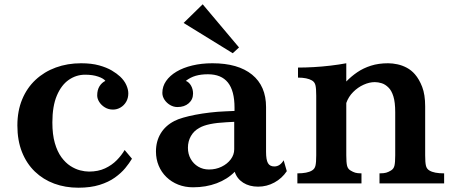

<svg xmlns="http://www.w3.org/2000/svg" viewBox="-20 -855 2110 895"><path d="M357.9 -560.1Q406.7 -560.1 441.9 -550.3Q477.1 -540.5 501 -526.4Q524.9 -512.2 540 -498Q559.6 -479.5 568.8 -458.7Q578.1 -438 578.1 -419.9Q578.1 -397.5 568.1 -380.4Q558.1 -363.3 541.7 -353.8Q525.4 -344.2 506.8 -344.2Q485.4 -344.2 468.8 -354.5Q452.1 -364.7 442.6 -379.9Q433.1 -395 433.1 -410.2Q433.1 -435.5 443.6 -452.6Q454.1 -469.7 471.2 -478Q462.9 -489.3 437.5 -498Q412.1 -506.8 377 -506.8Q335.4 -506.8 300.8 -482.9Q266.1 -459 245.1 -409.7Q224.1 -360.4 224.1 -284.2Q224.1 -228 235.6 -188.2Q247.1 -148.4 266.1 -122.3Q285.2 -96.2 307.9 -81.5Q330.6 -66.9 353.3 -61Q376 -55.2 395 -55.2Q437.5 -55.2 469.5 -70.1Q501.5 -85 524.2 -108.2Q546.9 -131.3 561 -155.8L595.2 -115.2Q583 -94.7 564 -71.5Q544.9 -48.3 515.6 -27.3Q486.3 -6.3 444.3 6.8Q402.3 20 345.2 20Q284.7 20 232.9 1Q181.2 -18.1 142.6 -55.2Q104 -92.3 82.5 -146.2Q61 -200.2 61 -270Q61 -337.9 83.3 -391.6Q105.5 -445.3 145.8 -482.9Q186 -520.5 240.2 -540.3Q294.4 -560.1 357.9 -560.1Z M924.8 -835 1094.2 -633.8 1064.9 -606.9 835.9 -748ZM1073.2 -353Q1073.2 -431.6 1042.5 -470.2Q1011.7 -508.8 949.2 -508.8Q917 -508.8 892.3 -501.7Q867.7 -494.6 846.2 -478Q861.3 -472.2 870.6 -455.6Q879.9 -439 879.9 -418.9Q879.9 -391.1 859.6 -373.5Q839.4 -356 807.1 -356Q789.1 -356 772.9 -365.5Q756.8 -375 746.8 -390.1Q736.8 -405.3 736.8 -421.9Q736.8 -452.1 754.2 -477.3Q771.5 -502.4 802.7 -521Q834 -539.6 876.7 -549.8Q919.4 -560.1 970.2 -560.1Q1089.8 -560.1 1155 -507.1Q1220.2 -454.1 1220.2 -356V-147Q1220.2 -110.4 1229 -94.7Q1237.8 -79.1 1258.8 -79.1Q1285.2 -79.1 1302.2 -107.9L1316.9 -57.1Q1294.4 -23.4 1259 -4.2Q1223.6 15.1 1183.1 15.1Q1142.6 15.1 1113.5 -3.4Q1084.5 -22 1074.2 -54.2Q1040 -19.5 990 -0.7Q939.9 18.1 879.9 18.1Q842.3 18.1 810.8 5.6Q779.3 -6.8 755.9 -29.5Q732.4 -52.2 719.7 -82.8Q707 -113.3 707 -148.9Q707 -196.3 729 -232.9Q751 -269.5 793 -291Q808.6 -299.3 834 -306.6Q859.4 -314 891.1 -320.1Q922.9 -326.2 958 -330.3Q993.2 -334.5 1028.8 -335.9L1073.2 -337.9ZM1036.1 -285.2Q946.3 -280.8 909.2 -258.8Q883.8 -245.1 869.9 -220.7Q856 -196.3 856 -166Q856 -137.2 868.9 -114.3Q881.8 -91.3 904.1 -78.1Q926.3 -64.9 954.1 -64.9Q986.3 -64.9 1012.9 -77.9Q1039.6 -90.8 1055.7 -112.3Q1071.8 -133.8 1071.8 -159.2V-287.1Z M1594.2 -475.1Q1617.2 -499 1645.5 -518.3Q1673.8 -537.6 1709.2 -548.8Q1744.6 -560.1 1789.1 -560.1Q1810.1 -560.1 1832.8 -555.2Q1855.5 -550.3 1876.5 -539.1Q1897.5 -527.8 1914.1 -508.8Q1934.1 -485.8 1948 -450Q1961.9 -414.1 1961.9 -358.9V-130.9Q1961.9 -97.2 1965.6 -82.3Q1969.2 -67.4 1981.9 -60.1Q2003.4 -46.9 2050.3 -46.9V0H1749V-46.9Q1769 -46.9 1780 -50Q1791 -53.2 1802.2 -60.1Q1814.9 -67.4 1818.6 -82.3Q1822.3 -97.2 1822.3 -130.9V-332Q1822.3 -378.4 1813.7 -405.8Q1805.2 -433.1 1791 -446.8Q1775.9 -461.9 1759.3 -467Q1742.7 -472.2 1727.1 -472.2Q1701.7 -472.2 1674.8 -460Q1647.9 -447.8 1626.2 -426Q1604.5 -404.3 1594.2 -375V-130.9Q1594.2 -97.2 1597.9 -82.3Q1601.6 -67.4 1614.3 -60.1Q1625.5 -53.2 1636 -50Q1646.5 -46.9 1665 -46.9V0H1366.2V-46.9Q1412.6 -46.9 1434.1 -60.1Q1446.8 -67.4 1450.4 -82.3Q1454.1 -97.2 1454.1 -130.9V-409.2Q1454.1 -442.9 1450.4 -457.8Q1446.8 -472.7 1434.1 -480Q1411.6 -493.2 1369.1 -493.2V-540Q1403.3 -540 1442.4 -542.2Q1481.4 -544.4 1520.8 -549.1Q1560.1 -553.7 1594.2 -560.1Z"/></svg>

Font: BIZ UDPMincho
Style: Bold
Weight: 700
Designer: TypeBank Co., Ltd.
Foundry: Morisawa Inc.
Version: Version 1.06